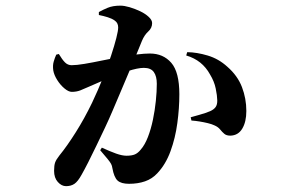

<svg xmlns="http://www.w3.org/2000/svg" viewBox="-20 -607 1040 677"><path d="M212.8 49.4Q197.1 49.4 183.9 34.7Q170.7 20.1 170.7 -4.6Q170.7 -23.8 174.4 -34.1Q178.1 -44.4 189.5 -58.8Q216.9 -92.5 247.1 -140.5Q277.4 -188.4 304.6 -244.6Q325.8 -289.4 342.9 -332.2Q359.9 -375 371.8 -411.2Q383.7 -447.4 390.2 -473.1Q396.7 -498.8 396.7 -510.2Q396.7 -518.4 393.6 -524.4Q390.5 -530.4 384.7 -534.4Q375 -541.5 359.9 -546.2Q344.8 -550.9 328.6 -554.1V-564.5Q341.5 -571.9 359.7 -579.5Q377.9 -587.1 404.4 -587.1Q418.3 -587.1 437.1 -581.6Q456 -576 474.3 -567.3Q492.5 -558.6 504.4 -547.4Q516.4 -536.3 516.4 -525.6Q516.4 -508.2 502.7 -495.9Q489.1 -483.5 480.5 -462.9Q473.9 -446.1 461.4 -416.1Q448.9 -386 433.5 -349.9Q418.1 -313.7 403.4 -278.7Q388.7 -243.6 377 -216.6Q365.4 -189 350.3 -157Q335.1 -125.1 320 -93.5Q304.9 -61.9 291.2 -35Q277.5 -8.1 267.7 9.1Q254.5 33.1 242.4 41.2Q230.3 49.4 212.8 49.4ZM435 41.1Q407.2 41.1 394.6 29.7Q382.1 18.3 376.3 -14Q375.1 -22.9 371.6 -29.3Q368.2 -35.6 359.4 -46.4Q350.6 -57.1 333.3 -77.3L339.1 -86.4Q367.9 -73.2 389.3 -65.5Q410.8 -57.9 426 -57.9Q444.7 -57.9 455.6 -62.6Q466.4 -67.3 475.8 -78.9Q490.7 -95.8 501.5 -123.7Q512.3 -151.6 519.2 -184.7Q526.1 -217.9 529.5 -251.1Q532.9 -284.3 532.9 -311.5Q532.9 -338.2 522.4 -352.9Q511.9 -367.7 487.2 -367.7Q465.8 -367.7 430.3 -356.1Q394.7 -344.6 357.5 -329.1Q320.4 -313.5 293.3 -301.2Q276.4 -293.4 262.9 -288.2Q249.4 -283.1 233.2 -283.1Q221.8 -283.1 207.4 -295.1Q192.9 -307.1 181.8 -324.8Q170.6 -342.5 167.8 -358.9Q165.4 -376.4 169.3 -389.6Q173.1 -402.8 178.3 -414.3L187.5 -416.6Q199.3 -396.9 209.1 -387Q218.9 -377.1 232.7 -377.1Q249.6 -377.1 277.8 -381.8Q306 -386.5 341.9 -394Q377.9 -401.6 417.1 -408Q436.8 -411.8 463 -415Q489.3 -418.3 508.3 -418.3Q555.4 -418.3 583.9 -385.6Q612.4 -352.9 612.4 -274.5Q612.4 -225.6 605.3 -173.1Q598.3 -120.5 581.3 -74Q564.4 -27.5 534.6 4.1Q516.4 23.7 491.3 32.4Q466.2 41.1 435 41.1ZM792.4 -128.7Q778.4 -128.7 770.9 -135.2Q763.3 -141.6 756.1 -150.6Q748.9 -159.5 735.8 -165.1Q727 -169.3 713.1 -172.7Q699.1 -176.1 683.9 -178.6Q668.7 -181.1 655 -182L652.4 -193.5Q670.1 -198.7 682.3 -201.9Q694.5 -205.2 703.9 -208.5Q713.2 -211.7 721 -215Q733.8 -220.7 740.1 -229.2Q746.3 -237.7 746.1 -253.1Q745.8 -270 740.6 -295Q735.5 -320 720.6 -344.4Q706.8 -369.6 686 -386.3Q665.1 -403 636.6 -411.4L640.1 -423.1Q673.9 -422.7 712.4 -411.2Q751 -399.7 781.7 -371.6Q817.8 -340.1 833.2 -299.8Q848.6 -259.6 848.6 -215.6Q848.6 -177.5 834.3 -153.5Q820 -129.5 792.4 -128.7Z"/></svg>

Font: Noto Serif SC ExtraLight
Style: Regular
Weight: 200
Designer: Ryoko NISHIZUKA 西塚涼子 (kana & ideographs); Frank Grießhammer (Latin, Greek & Cyrillic); Wenlong ZHANG 张文龙 (bopomofo); San
Foundry: Adobe
Version: Version 2.002-H1;hotconv 1.1.0;makeotfexe 2.6.0